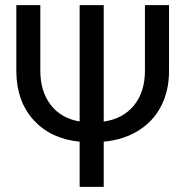

<svg xmlns="http://www.w3.org/2000/svg" viewBox="-20 -731 732 751"><path d="M385.7 -255.4V-710.9H291.5V-255.9Q218.8 -268.1 178.5 -320.6Q138.2 -373 137.7 -452.6V-710.9H43.9V-449.2Q45.4 -333.5 112.1 -260.7Q178.7 -188 291.5 -176.8V0H385.7V-176.8Q463.4 -184.1 521.2 -220Q579.1 -255.9 610.1 -315.7Q641.1 -375.5 641.1 -453.1V-710.9H546.9V-454.6Q546.9 -371.6 504.4 -319.1Q461.9 -266.6 385.7 -255.4Z"/></svg>

Font: FAU Chimera
Style: Regular
Weight: 400
Version: Version 1.002;hotconv 1.0.117;makeotfexe 2.5.65602